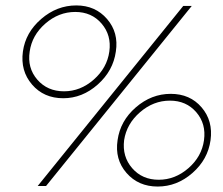

<svg xmlns="http://www.w3.org/2000/svg" viewBox="-20 -682 818 704"><path d="M64 -493.2Q73.7 -563 131.1 -612.5Q188.5 -662.1 259.8 -662.1Q329.6 -662.1 372.6 -612.3Q415.5 -562.5 404.8 -493.2Q395 -422.4 338.4 -372.1Q281.7 -321.8 211.9 -321.8Q140.6 -321.8 97.4 -372.1Q54.2 -422.4 64 -493.2ZM88.9 -493.2Q79.6 -433.1 116.7 -390.1Q153.8 -347.2 214.8 -347.2Q274.9 -347.2 323.7 -390.1Q372.6 -433.1 380.9 -493.2Q389.2 -552.7 352.5 -595.5Q315.9 -638.2 255.9 -638.2Q195.3 -638.2 146.2 -595.5Q97.2 -552.7 88.9 -493.2ZM118.2 0 651.9 -660.2H683.1L148.9 0ZM411.1 -168Q420.9 -238.8 478 -288.3Q535.2 -337.9 606 -337.9Q676.8 -337.9 719.2 -288.3Q761.7 -238.8 752 -168Q742.2 -97.2 685.5 -47.6Q628.9 2 558.1 2Q487.3 2 443.8 -47.9Q400.4 -97.7 411.1 -168ZM435.1 -168Q427.7 -107.9 464.6 -65.4Q501.5 -22.9 562 -22.9Q622.1 -22.9 670.9 -65.4Q719.7 -107.9 728 -168Q736.3 -228 699.7 -270.5Q663.1 -313 603 -313Q542.5 -313 493.4 -270.5Q444.3 -228 435.1 -168Z"/></svg>

Font: Human Sans ExtraLight
Style: Italic
Weight: 200
Italic angle: -8°
Designer: Tim Radville
Foundry: Continuum
Version: Version 1.000;FEAKit 1.0